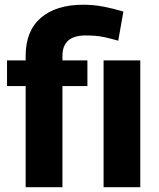

<svg xmlns="http://www.w3.org/2000/svg" viewBox="-20 -780 663 800"><path d="M240.2 0H86.9V-421.4H9.3V-528.3H86.9V-547.4Q86.9 -650.9 150.1 -705.6Q213.4 -760.3 327.1 -760.3Q370.6 -760.3 410.9 -752.4Q451.2 -744.6 494.1 -731.9L472.7 -610.4Q444.3 -618.7 413.3 -625.5Q382.3 -632.3 336.9 -632.3Q240.2 -632.3 240.2 -547.4V-528.3H344.2V-421.4H240.2ZM564.5 -528.3V0H411.6V-528.3Z"/></svg>

Font: Vazirmatn RD ExtraBold
Style: Regular
Weight: 800
Designer: Saber Rastikerdar
Foundry: Saber Rastikerdar
Version: Version 32.102